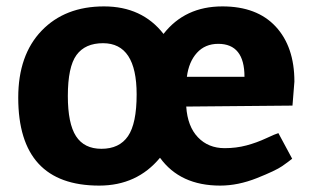

<svg xmlns="http://www.w3.org/2000/svg" viewBox="-20 -570 970 600"><path d="M305 -550Q424 -550 491 -464Q558 -550 675 -550Q783 -550 841.5 -487Q900 -424 900 -315L894 -240L562 -237Q566 -175 598.5 -141Q631 -107 682 -107Q718 -107 750 -115.5Q782 -124 812 -138Q842 -152 850 -154L893 -74Q882 -65 862 -51Q842 -37 783 -13.5Q724 10 668 10Q543 10 480 -77Q408 10 290 10Q37 10 37 -265Q37 -398 110 -474Q183 -550 305 -550ZM302 -435Q246 -435 219 -398Q192 -361 192 -270Q192 -184 217.5 -144.5Q243 -105 297 -105Q353 -105 380 -144.5Q407 -184 407 -275Q407 -435 302 -435ZM662 -433Q621 -433 595.5 -405Q570 -377 564 -330H744Q744 -433 662 -433Z"/></svg>

Font: BitterBold
Style: Bold
Weight: 700
Designer: Sol Matas
Foundry: Sol Matas
Version: Version 001.001